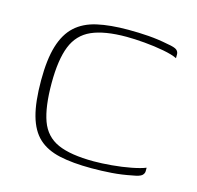

<svg xmlns="http://www.w3.org/2000/svg" viewBox="-77 -546 650 635"><g transform="rotate(15 247.5 -229.0)"><path d="M52 -230Q52 -302 66 -348Q80 -394 108.5 -420Q137 -446 181.5 -456Q226 -466 288 -466Q324 -466 357.5 -463.5Q391 -461 425 -454Q450 -450 457 -444Q464 -438 464 -429V-416Q448 -424 416.5 -430Q385 -436 350 -439Q315 -442 288 -442Q213 -442 169 -422.5Q125 -403 106.5 -356.5Q88 -310 88 -230Q88 -149 105 -102Q122 -55 166 -35.5Q210 -16 289 -16Q316 -16 350.5 -19Q385 -22 416 -28Q447 -34 464 -41V-29Q464 -21 457 -14.5Q450 -8 425 -4Q391 3 357 5.5Q323 8 288 8Q223 8 178 -2Q133 -12 105.5 -37.5Q78 -63 65 -109.5Q52 -156 52 -230Z"/></g></svg>

Font: Genos Thin ExtraLight
Style: Regular
Weight: 250
Version: Version 1.010